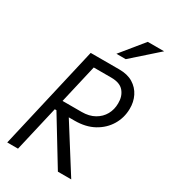

<svg xmlns="http://www.w3.org/2000/svg" viewBox="-227 -1055 1018 1159"><g transform="rotate(30 282.0 -475.0)"><path d="M19 0 185 -720H385Q442 -720 480.5 -696.5Q519 -673 539 -633Q559 -593 558 -544Q557 -482 526 -430.5Q495 -379 439 -348Q383 -317 305 -317H145L161 -384H316Q368 -384 405 -405Q442 -426 461.5 -461Q481 -496 481 -539Q482 -588 455 -620.5Q428 -653 367 -653H245L94 0ZM372 0 149 -366H234L465 0ZM387 -793H322L450 -950H564Z"/></g></svg>

Font: Instrument Sans SemiCondensed
Style: Italic
Weight: 400
Width: 4
Italic angle: -13°
Designer: Rodrigo Fuenzalida
Foundry: fragTYPE
Version: Version 1.000;gftools[0.9.28]